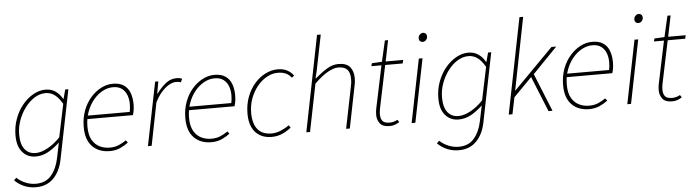

<svg xmlns="http://www.w3.org/2000/svg" viewBox="-54 -965 5233 1442"><g transform="rotate(-5 2563.0 -244.0)"><path d="M166 234Q117 234 76 216Q35 198 6 168L24 150Q50 175 88 191.5Q126 208 168 208Q242 208 284 158.5Q326 109 342 30L366 -86Q324 -46 279.5 -21Q235 4 184 4Q123 4 84.5 -40Q46 -84 46 -166Q46 -233 67.5 -291.5Q89 -350 125.5 -394.5Q162 -439 207.5 -464.5Q253 -490 300 -490Q343 -490 375 -468Q407 -446 426 -410H430L448 -478H472L366 48Q348 133 297.5 183.5Q247 234 166 234ZM186 -22Q228 -22 278.5 -50Q329 -78 372 -124L424 -372Q395 -422 364.5 -443Q334 -464 298 -464Q255 -464 215 -439Q175 -414 143 -371.5Q111 -329 92.5 -277Q74 -225 74 -172Q74 -97 104 -59.5Q134 -22 186 -22Z M742 12Q660 12 611 -38Q562 -88 562 -184Q562 -252 583 -308Q604 -364 639.5 -404.5Q675 -445 718.5 -467.5Q762 -490 808 -490Q859 -490 890.5 -468.5Q922 -447 936 -409Q950 -371 950 -322Q950 -306 948.5 -291.5Q947 -277 944 -264.5Q941 -252 938 -242H586L592 -268H916Q919 -283 920.5 -297.5Q922 -312 922 -328Q922 -362 911 -393Q900 -424 874.5 -444Q849 -464 806 -464Q766 -464 727.5 -443Q689 -422 658 -384.5Q627 -347 608.5 -296Q590 -245 590 -186Q590 -123 611.5 -85.5Q633 -48 668 -31Q703 -14 744 -14Q782 -14 811.5 -26.5Q841 -39 868 -58L882 -40Q855 -19 820.5 -3.5Q786 12 742 12Z M1030 0 1126 -478H1150L1134 -388H1138Q1168 -430 1205 -460Q1242 -490 1288 -490Q1297 -490 1308.5 -488.5Q1320 -487 1330 -482L1318 -456Q1312 -459 1304 -460.5Q1296 -462 1282 -462Q1243 -462 1199 -425Q1155 -388 1122 -322L1058 0Z M1508 12Q1426 12 1377 -38Q1328 -88 1328 -184Q1328 -252 1349 -308Q1370 -364 1405.5 -404.5Q1441 -445 1484.5 -467.5Q1528 -490 1574 -490Q1625 -490 1656.5 -468.5Q1688 -447 1702 -409Q1716 -371 1716 -322Q1716 -306 1714.5 -291.5Q1713 -277 1710 -264.5Q1707 -252 1704 -242H1352L1358 -268H1682Q1685 -283 1686.5 -297.5Q1688 -312 1688 -328Q1688 -362 1677 -393Q1666 -424 1640.5 -444Q1615 -464 1572 -464Q1532 -464 1493.5 -443Q1455 -422 1424 -384.5Q1393 -347 1374.5 -296Q1356 -245 1356 -186Q1356 -123 1377.5 -85.5Q1399 -48 1434 -31Q1469 -14 1510 -14Q1548 -14 1577.5 -26.5Q1607 -39 1634 -58L1648 -40Q1621 -19 1586.5 -3.5Q1552 12 1508 12Z M1962 12Q1911 12 1873.5 -10Q1836 -32 1816 -74Q1796 -116 1796 -176Q1796 -247 1818 -304.5Q1840 -362 1876.5 -403.5Q1913 -445 1958.5 -467.5Q2004 -490 2050 -490Q2092 -490 2121.5 -474.5Q2151 -459 2170 -432L2152 -418Q2133 -442 2108.5 -453Q2084 -464 2048 -464Q2006 -464 1966 -441.5Q1926 -419 1894 -380Q1862 -341 1843 -290Q1824 -239 1824 -182Q1824 -100 1859 -57Q1894 -14 1964 -14Q1999 -14 2035.5 -29.5Q2072 -45 2096 -64L2110 -46Q2086 -25 2047.5 -6.5Q2009 12 1962 12Z M2224 0 2368 -722H2396L2340 -444L2328 -398H2332Q2380 -439 2422.5 -464.5Q2465 -490 2508 -490Q2570 -490 2596 -457.5Q2622 -425 2622 -374Q2622 -356 2620.5 -343.5Q2619 -331 2614 -310L2552 0H2524L2586 -306Q2591 -329 2592.5 -342Q2594 -355 2594 -370Q2594 -417 2573 -440.5Q2552 -464 2504 -464Q2471 -464 2426 -439Q2381 -414 2324 -358L2252 0Z M2852 8Q2800 8 2779 -19.5Q2758 -47 2758 -84Q2758 -96 2759 -106Q2760 -116 2762 -128L2830 -452H2754L2760 -474L2836 -478L2872 -636H2896L2864 -478H2996L2990 -452H2858L2790 -126Q2789 -117 2787.5 -108Q2786 -99 2786 -88Q2786 -54 2800.5 -36Q2815 -18 2854 -18Q2871 -18 2886.5 -22.5Q2902 -27 2914 -34L2926 -16Q2913 -7 2894.5 0.5Q2876 8 2852 8Z M3018 0 3114 -478H3142L3046 0ZM3154 -600Q3142 -600 3134 -608Q3126 -616 3126 -628Q3126 -646 3137.5 -657Q3149 -668 3162 -668Q3174 -668 3182 -660Q3190 -652 3190 -638Q3190 -622 3179 -611Q3168 -600 3154 -600Z M3354 234Q3305 234 3264 216Q3223 198 3194 168L3212 150Q3238 175 3276 191.5Q3314 208 3356 208Q3430 208 3472 158.5Q3514 109 3530 30L3554 -86Q3512 -46 3467.5 -21Q3423 4 3372 4Q3311 4 3272.5 -40Q3234 -84 3234 -166Q3234 -233 3255.5 -291.5Q3277 -350 3313.5 -394.5Q3350 -439 3395.5 -464.5Q3441 -490 3488 -490Q3531 -490 3563 -468Q3595 -446 3614 -410H3618L3636 -478H3660L3554 48Q3536 133 3485.5 183.5Q3435 234 3354 234ZM3374 -22Q3416 -22 3466.5 -50Q3517 -78 3560 -124L3612 -372Q3583 -422 3552.5 -443Q3522 -464 3486 -464Q3443 -464 3403 -439Q3363 -414 3331 -371.5Q3299 -329 3280.5 -277Q3262 -225 3262 -172Q3262 -97 3292 -59.5Q3322 -22 3374 -22Z M3750 0 3894 -722H3922L3814 -176H3816L4114 -478H4150L3964 -286L4080 0H4050L3942 -266L3804 -126L3778 0Z M4356 12Q4274 12 4225 -38Q4176 -88 4176 -184Q4176 -252 4197 -308Q4218 -364 4253.5 -404.5Q4289 -445 4332.5 -467.5Q4376 -490 4422 -490Q4473 -490 4504.5 -468.5Q4536 -447 4550 -409Q4564 -371 4564 -322Q4564 -306 4562.5 -291.5Q4561 -277 4558 -264.5Q4555 -252 4552 -242H4200L4206 -268H4530Q4533 -283 4534.5 -297.5Q4536 -312 4536 -328Q4536 -362 4525 -393Q4514 -424 4488.5 -444Q4463 -464 4420 -464Q4380 -464 4341.5 -443Q4303 -422 4272 -384.5Q4241 -347 4222.5 -296Q4204 -245 4204 -186Q4204 -123 4225.5 -85.5Q4247 -48 4282 -31Q4317 -14 4358 -14Q4396 -14 4425.5 -26.5Q4455 -39 4482 -58L4496 -40Q4469 -19 4434.5 -3.5Q4400 12 4356 12Z M4644 0 4740 -478H4768L4672 0ZM4780 -600Q4768 -600 4760 -608Q4752 -616 4752 -628Q4752 -646 4763.5 -657Q4775 -668 4788 -668Q4800 -668 4808 -660Q4816 -652 4816 -638Q4816 -622 4805 -611Q4794 -600 4780 -600Z M4982 8Q4930 8 4909 -19.5Q4888 -47 4888 -84Q4888 -96 4889 -106Q4890 -116 4892 -128L4960 -452H4884L4890 -474L4966 -478L5002 -636H5026L4994 -478H5126L5120 -452H4988L4920 -126Q4919 -117 4917.5 -108Q4916 -99 4916 -88Q4916 -54 4930.5 -36Q4945 -18 4984 -18Q5001 -18 5016.5 -22.5Q5032 -27 5044 -34L5056 -16Q5043 -7 5024.5 0.5Q5006 8 4982 8Z"/></g></svg>

Font: Source Sans 3 VF
Style: Italic
Weight: 200
Italic angle: -11°
Designer: Paul D. Hunt
Foundry: Adobe Systems Incorporated
Version: Version 3.042;hotconv 1.0.118;makeotfexe 2.5.65603